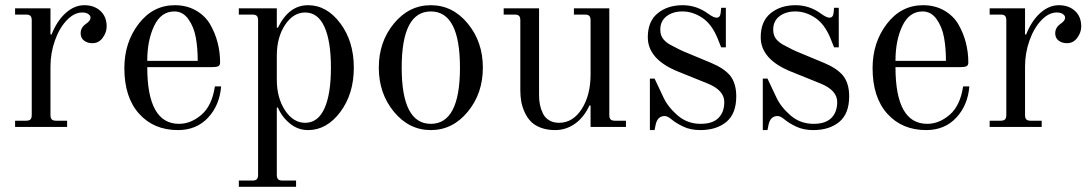

<svg xmlns="http://www.w3.org/2000/svg" viewBox="-20 -488 4196 738"><path d="M38 0V-24H80Q92 -24 97 -29Q102 -34 102 -46V-410Q102 -422 97 -427Q92 -432 80 -432H38V-456H174V-356L178 -355Q199 -408 232.5 -438Q266 -468 304 -468Q342 -468 366 -446Q390 -424 390 -386Q390 -364 375 -343Q360 -322 335 -322Q316 -322 303 -332Q290 -342 290 -360Q290 -382 310 -396Q328 -408 328 -420Q328 -428 319.5 -434Q311 -440 296 -440Q265 -440 236.5 -410Q208 -380 191 -332Q174 -284 174 -232V-46Q174 -34 179 -29Q184 -24 196 -24H238V0Z M546 -254H740Q740 -304 732.5 -344.5Q725 -385 704 -414.5Q683 -444 650 -444Q599 -444 572.5 -388.5Q546 -333 546 -254ZM458 -226Q458 -325 513 -396.5Q568 -468 652 -468Q698 -468 733.5 -447.5Q769 -427 788 -394Q807 -361 816.5 -324Q826 -287 826 -248Q826 -237 819 -233.5Q812 -230 795 -230H546Q546 -12 668 -12Q714 -12 754.5 -47Q795 -82 806 -156H830Q824 -83 779.5 -35.5Q735 12 664 12Q571 12 514.5 -51Q458 -114 458 -226Z M1044 -182Q1044 -112 1075.5 -64Q1107 -16 1153 -16Q1202 -16 1227 -71Q1252 -126 1252 -228Q1252 -330 1227 -385Q1202 -440 1153 -440Q1107 -440 1075.5 -392Q1044 -344 1044 -274ZM898 230V206H950Q962 206 967 201Q972 196 972 184V-410Q972 -422 967 -427Q962 -432 950 -432H898V-456H1044V-382L1048 -381Q1090 -468 1164 -468Q1236 -468 1288 -398.5Q1340 -329 1340 -228Q1340 -127 1288 -57.5Q1236 12 1164 12Q1125 12 1094 -13.5Q1063 -39 1048 -75L1044 -74V184Q1044 196 1049 201Q1054 206 1066 206H1118V230Z M1636 -12Q1748 -12 1748 -228Q1748 -444 1636 -444Q1524 -444 1524 -228Q1524 -12 1636 -12ZM1636 12Q1552 12 1494 -58.5Q1436 -129 1436 -228Q1436 -327 1494 -397.5Q1552 -468 1636 -468Q1720 -468 1778 -397.5Q1836 -327 1836 -228Q1836 -129 1778 -58.5Q1720 12 1636 12Z M1916 -432V-456H2052V-122Q2052 -102 2055.5 -85Q2059 -68 2067 -51.5Q2075 -35 2091 -25.5Q2107 -16 2129 -16Q2182 -16 2216 -69Q2250 -122 2250 -202V-410Q2250 -422 2245 -427Q2240 -432 2228 -432H2186V-456H2322V-46Q2322 -34 2327 -29Q2332 -24 2344 -24H2386V0H2250V-82L2246 -83Q2224 -36 2189.5 -12Q2155 12 2114 12Q2083 12 2059 3Q2035 -6 2020.5 -21Q2006 -36 1996.5 -57Q1987 -78 1983.5 -98Q1980 -118 1980 -141V-410Q1980 -422 1975 -427Q1970 -432 1958 -432Z M2470 -345Q2470 -406 2508 -437Q2546 -468 2604 -468Q2657 -468 2701 -436Q2723 -420 2734 -420Q2748 -420 2750 -438L2752 -458H2770V-306H2752L2738 -341Q2716 -395 2679.5 -419.5Q2643 -444 2603 -444Q2566 -444 2542 -425.5Q2518 -407 2518 -374Q2518 -351 2530.5 -336.5Q2543 -322 2564 -312Q2600 -293 2606 -291L2714 -246Q2762 -226 2786 -198Q2810 -168 2810 -118Q2810 -51 2772 -19.5Q2734 12 2672 12Q2634 12 2606 -1.5Q2578 -15 2562 -28.5Q2546 -42 2535 -42Q2507 -42 2500 -8L2496 12H2478V-186H2496L2530 -114Q2547 -77 2584.5 -44.5Q2622 -12 2673 -12Q2719 -12 2741.5 -34.5Q2764 -57 2764 -96Q2764 -141 2700 -167L2586 -213Q2470 -260 2470 -345Z M2904 -345Q2904 -406 2942 -437Q2980 -468 3038 -468Q3091 -468 3135 -436Q3157 -420 3168 -420Q3182 -420 3184 -438L3186 -458H3204V-306H3186L3172 -341Q3150 -395 3113.5 -419.5Q3077 -444 3037 -444Q3000 -444 2976 -425.5Q2952 -407 2952 -374Q2952 -351 2964.5 -336.5Q2977 -322 2998 -312Q3034 -293 3040 -291L3148 -246Q3196 -226 3220 -198Q3244 -168 3244 -118Q3244 -51 3206 -19.5Q3168 12 3106 12Q3068 12 3040 -1.5Q3012 -15 2996 -28.5Q2980 -42 2969 -42Q2941 -42 2934 -8L2930 12H2912V-186H2930L2964 -114Q2981 -77 3018.5 -44.5Q3056 -12 3107 -12Q3153 -12 3175.5 -34.5Q3198 -57 3198 -96Q3198 -141 3134 -167L3020 -213Q2904 -260 2904 -345Z M3422 -254H3616Q3616 -304 3608.5 -344.5Q3601 -385 3580 -414.5Q3559 -444 3526 -444Q3475 -444 3448.5 -388.5Q3422 -333 3422 -254ZM3334 -226Q3334 -325 3389 -396.5Q3444 -468 3528 -468Q3574 -468 3609.5 -447.5Q3645 -427 3664 -394Q3683 -361 3692.5 -324Q3702 -287 3702 -248Q3702 -237 3695 -233.5Q3688 -230 3671 -230H3422Q3422 -12 3544 -12Q3590 -12 3630.5 -47Q3671 -82 3682 -156H3706Q3700 -83 3655.5 -35.5Q3611 12 3540 12Q3447 12 3390.5 -51Q3334 -114 3334 -226Z M3784 0V-24H3826Q3838 -24 3843 -29Q3848 -34 3848 -46V-410Q3848 -422 3843 -427Q3838 -432 3826 -432H3784V-456H3920V-356L3924 -355Q3945 -408 3978.5 -438Q4012 -468 4050 -468Q4088 -468 4112 -446Q4136 -424 4136 -386Q4136 -364 4121 -343Q4106 -322 4081 -322Q4062 -322 4049 -332Q4036 -342 4036 -360Q4036 -382 4056 -396Q4074 -408 4074 -420Q4074 -428 4065.5 -434Q4057 -440 4042 -440Q4011 -440 3982.5 -410Q3954 -380 3937 -332Q3920 -284 3920 -232V-46Q3920 -34 3925 -29Q3930 -24 3942 -24H3984V0Z"/></svg>

Font: Old Standard TT
Style: Regular
Weight: 400
Designer: Alexey Kryukov <alexios@thessalonica.org.ru>
Version: Version 2.2